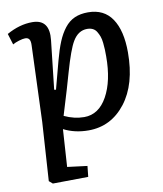

<svg xmlns="http://www.w3.org/2000/svg" viewBox="-84 -591 750 886"><g transform="rotate(-10 291.0 -148.0)"><path d="M106 -418Q106.9 -437 101.3 -446Q95.7 -455.1 82 -455.1Q71.3 -455.1 52.7 -449.5Q34.2 -443.8 22.9 -437L6.8 -488.8Q67.4 -522.9 127 -522.9Q209.5 -522.9 198.2 -424.8L172.9 -198.2L181.2 -196.8L215.8 -327.1Q229.5 -378.4 243.9 -413.1Q258.3 -447.8 278.3 -473.4Q298.3 -499 325.2 -511Q352.1 -522.9 388.2 -522.9Q462.9 -522.9 500.5 -467Q538.1 -411.1 538.1 -309.1Q538.1 -159.7 470.5 -72.8Q402.8 14.2 296.9 14.2Q232.9 14.2 181.2 -12.2L169.9 163.1L263.2 174.8L257.8 225.1L91.8 227.1L75.2 212.9L92.8 -61ZM371.1 -448.2Q329.1 -448.2 303.2 -404.3Q282.2 -369.6 252 -264.2Q249 -253.9 242.7 -231.9Q234.4 -203.1 230 -188L194.8 -71.8Q241.7 -49.8 288.1 -49.8Q356.4 -49.8 396.2 -121.6Q436 -193.4 436 -308.1Q436 -327.1 435.5 -340.3Q435.1 -353.5 433.1 -371.6Q431.2 -389.6 426.8 -401.9Q422.4 -414.1 415.5 -425.5Q408.7 -437 397.5 -442.6Q386.2 -448.2 371.1 -448.2Z"/></g></svg>

Font: Literata Book Medium
Style: Italic
Weight: 500
Italic angle: -3°
Designer: Latin by Veronika Burian and Jose Scaglione. Greek by Irene Vlachou. Cyrillic by Vera Evstafieva
Foundry: TypeTogether
Version: Version 1.003;PS 001.003;hotconv 1.0.88;makeotf.lib2.5.64775